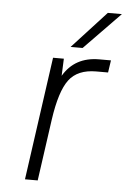

<svg xmlns="http://www.w3.org/2000/svg" viewBox="-51 -738 516 777"><g transform="rotate(5 206.5 -350.0)"><path d="M329.6 -460Q253.9 -460 218.8 -413.1Q183.6 -366.2 167 -250L131.8 0H80.1L150.4 -500H194.3L191.4 -430.2Q238.3 -509.8 336.9 -509.8H384.8L377.4 -460ZM217.3 -549.8 355.5 -700.2H412.6L266.1 -549.8Z"/></g></svg>

Font: Fivo Sans Light
Style: Regular
Weight: 300
Designer: Alexander Slobzheninov
Foundry: Alexander Slobzheninov
Version: 1.0